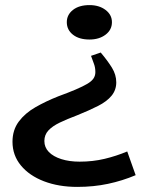

<svg xmlns="http://www.w3.org/2000/svg" viewBox="-20 -715 588 753"><path d="M331 -695Q369 -695 394 -676Q419 -657 419 -628Q419 -598 394 -579Q369 -560 331 -560Q290 -560 266 -579Q242 -598 242 -628Q242 -657 266 -676Q290 -695 331 -695ZM512 -28Q460 -6 403.5 6Q347 18 283 18Q210 18 152.5 -4Q95 -26 62 -66Q29 -106 29 -159Q29 -205 53.5 -238Q78 -271 119 -294.5Q160 -318 208 -337Q249 -352 277 -364Q305 -376 322 -386Q339 -396 346.5 -407Q354 -418 354 -432Q354 -450 348.5 -464.5Q343 -479 337 -496L375 -509Q402 -477 419 -449.5Q436 -422 436 -392Q436 -362 417.5 -339.5Q399 -317 364.5 -299.5Q330 -282 283 -263Q243 -248 214 -234Q185 -220 169.5 -203Q154 -186 154 -162Q154 -137 171.5 -119Q189 -101 220.5 -91Q252 -81 292 -81Q344 -81 390 -92Q436 -103 479 -121Z"/></svg>

Font: BioRhyme SemiExpanded Medium
Style: Regular
Weight: 500
Width: 6
Designer: Aoife Mooney
Foundry: Aoife Mooney Type
Version: Version 1.600;gftools[0.9.33]